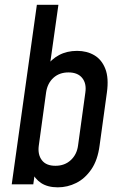

<svg xmlns="http://www.w3.org/2000/svg" viewBox="-20 -770 506 802"><path d="M221.5 12.5Q179.5 12.5 152.2 -5.2Q125 -23 111.5 -54.5L129.5 -75L119 0H29L134 -750H224L184.5 -470L172 -490.5Q194 -522.5 226.8 -540Q259.5 -557.5 302 -557.5Q343 -557.5 374 -539.2Q405 -521 420 -482.5Q435 -444 426.5 -383.5L396 -162Q388 -101 361.5 -62.5Q335 -24 298.5 -5.8Q262 12.5 221.5 12.5ZM211.5 -77.5Q250 -77.5 275.5 -101Q301 -124.5 306 -162L336.5 -383.5Q342 -421.5 323.2 -444.5Q304.5 -467.5 266 -467.5Q228 -467.5 203 -444.8Q178 -422 172.5 -383.5L142 -161.5Q137 -124.5 154.8 -101Q172.5 -77.5 211.5 -77.5Z"/></svg>

Font: Mohave Light Medium
Style: Italic
Weight: 500
Italic angle: -8°
Version: Version 2.003